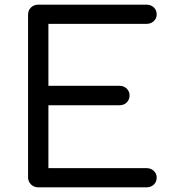

<svg xmlns="http://www.w3.org/2000/svg" viewBox="-20 -801 735 821"><path d="M143 0Q125 0 112.5 -12.5Q100 -25 100 -43V-738Q100 -757 112.5 -769Q125 -781 143 -781H607Q625 -781 637.5 -769.5Q650 -758 650 -739Q650 -722 637.5 -710.5Q625 -699 607 -699H187V-434H491Q510 -434 522 -422Q534 -410 534 -393Q534 -375 522 -363Q510 -351 491 -351H187V-82H607Q625 -82 637.5 -70.5Q650 -59 650 -42Q650 -23 637.5 -11.5Q625 0 607 0Z"/></svg>

Font: Comfortaa Medium
Style: Regular
Weight: 500
Designer: Johan Aakerlund
Foundry: Johan Aakerlund
Version: Version 3.104; ttfautohint (v1.8.1.43-b0c9)